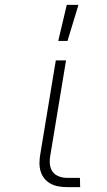

<svg xmlns="http://www.w3.org/2000/svg" viewBox="-20 -768 440 788"><path d="M256 0Q238 0 220.5 -3Q203 -6 188 -14Q173 -22 162.5 -35Q152 -48 147 -64Q142 -80 142 -98Q142 -116 145 -133L209 -520H251L186 -127Q183 -110 185 -92.5Q187 -75 196.5 -62.5Q206 -50 222 -44Q238 -38 256 -38H308L309 0ZM219 -600 254 -748H302L257 -600Z"/></svg>

Font: Iosevka Aile Extralight
Style: Italic
Weight: 200
Italic angle: -9°
Designer: Belleve Invis
Foundry: Belleve Invis
Version: Version 31.1.0; ttfautohint (v1.8.4)